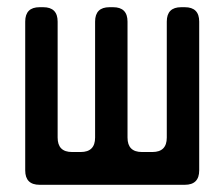

<svg xmlns="http://www.w3.org/2000/svg" viewBox="-20 -505 623 533"><path d="M50 -32Q50 8 90 8H493Q533 8 533 -32V-445Q533 -485 493 -485H483Q443 -485 443 -445V-123Q443 -83 403 -83H374Q334 -83 334 -123V-445Q334 -485 294 -485H284Q244 -485 244 -445V-123Q244 -83 204 -83H180Q140 -83 140 -123V-445Q140 -485 100 -485H90Q50 -485 50 -445Z"/></svg>

Font: WD-XL Lubrifont TC
Style: Regular
Weight: 400
Designer: [WD-XL Lubrifont] Copyright 2020-2022 (c) NightFurySL2001, Skr-ZERO; [ZCOOL QingKe HuangYou] Copyright 2018-2022 (c) The
Version: Version 2.001;hotconv 1.1.1;makeotfexe 2.6.0